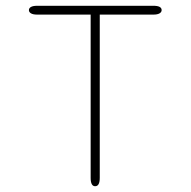

<svg xmlns="http://www.w3.org/2000/svg" viewBox="-20 -639 659 664"><path d="M510.5 -619Q539 -619 539 -604Q539 -597 531.8 -592.8Q524.5 -588.5 510.5 -588.5H325V-24Q325 5 309 5Q293.5 5 293.5 -24V-588.5H108.5Q94.5 -588.5 87.2 -592.8Q80 -597 80 -604Q80 -611 87.2 -615Q94.5 -619 108.5 -619Z"/></svg>

Font: Sono ExtraLight Monospace ExtraLight
Style: Regular
Weight: 250
Version: Version 2.112